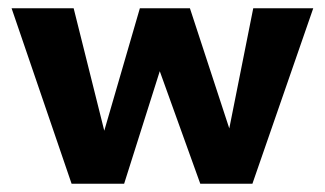

<svg xmlns="http://www.w3.org/2000/svg" viewBox="-20 -444 785 464"><path d="M153 0 8 -424H158L244 -80H218L318 -424H439L552 -79L523 -78L592 -424H737L590 0H464L356 -300H375L280 0Z"/></svg>

Font: Ysabeau Infant ExtraBold
Style: Regular
Weight: 800
Designer: Christian Thalmann (Catharsis Fonts)
Version: Version 2.001;gftools[0.9.30]; featfreeze: ss01,ss02,lnum